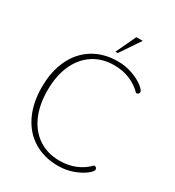

<svg xmlns="http://www.w3.org/2000/svg" viewBox="-210 -1013 1046 1147"><g transform="rotate(30 312.5 -440.0)"><path d="M50 -350Q50 -459 89 -540.5Q128 -622 200 -666Q272 -710 368 -710Q423 -710 470.5 -692.5Q518 -675 546.5 -652.5Q575 -630 575 -618Q575 -600 555 -600Q519 -638 469.5 -658.5Q420 -679 360 -679Q278 -679 216.5 -638.5Q155 -598 122 -524Q89 -450 89 -350Q89 -250 122 -176Q155 -102 216.5 -61.5Q278 -21 360 -21Q420 -21 469.5 -41.5Q519 -62 555 -100Q575 -100 575 -82Q575 -70 546.5 -47.5Q518 -25 470.5 -7.5Q423 10 368 10Q272 10 200 -34Q128 -78 89 -159.5Q50 -241 50 -350ZM390 -890H434L341 -752H325Z"/></g></svg>

Font: Thasadith
Style: Regular
Weight: 400
Designer: Cadson Demak Co.,Ltd.
Foundry: Cadson Demak Co.,Ltd.
Version: Version 1.000; ttfautohint (v1.6)